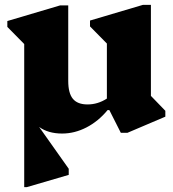

<svg xmlns="http://www.w3.org/2000/svg" viewBox="-20 -530 706 785"><path d="M79 -156V-157V-350L10 -420V-444L226 -508H259V-199Q259 -149 278 -126Q297 -103 338 -103Q380 -103 417 -127V-352L348 -422V-446L564 -510H597V-138L656 -77V-53L501 13H474L427 -80H420Q382 -34 333.5 -9Q285 16 234 16Q177 16 140 -11L261 160V185L90 235H79Z"/></svg>

Font: Platypi ExtraBold
Style: Regular
Weight: 800
Designer: David Sargent
Foundry: Bolt Cutter Type
Version: Version 1.200; ttfautohint (v1.8.4.7-5d5b)